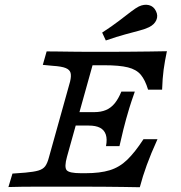

<svg xmlns="http://www.w3.org/2000/svg" viewBox="-20 -786 758 806"><path d="M187.1 -2.4Q162.1 -2.4 131.9 -2.4Q101.6 -2.4 71.4 -2Q41.1 -1.6 15.3 -0.8L32.3 -57.3L86.3 -61.3Q122.6 -64.5 141.5 -70.2Q160.5 -75.8 169.8 -88.3Q179 -100.8 185.5 -125.8L274.2 -443.5Q279.8 -466.9 276.2 -480.2Q272.6 -493.5 255.6 -500.4Q238.7 -507.3 201.6 -509.7L159.7 -513.7L175.8 -570.2Q193.5 -570.2 222.6 -569.8Q251.6 -569.4 284.7 -569Q317.7 -568.5 346 -568.5H349.2H446Q494.4 -568.5 533.9 -569Q573.4 -569.4 608.9 -569.8Q644.4 -570.2 680.6 -571Q671.8 -529 666.9 -493.5Q662.1 -458.1 660.5 -409.7H601.6Q589.5 -450 571 -472.2Q552.4 -494.4 516.9 -503.2Q481.5 -512.1 416.9 -512.1H368.5L261.3 -128.2Q249.2 -84.7 259.7 -71.8Q270.2 -58.9 319.4 -58.9H339.5Q400 -58.9 440.7 -71.4Q481.5 -83.9 513.7 -114.9Q546 -146 582.3 -201.6H641.1Q612.9 -139.5 596 -92.7Q579 -46 566.9 0Q531.5 -0.8 496 -1.2Q460.5 -1.6 421.4 -2Q382.3 -2.4 333.9 -2.4H192.7ZM268.5 -258.9 284.7 -315.3H474.2L458.1 -258.9ZM425 -172.6Q430.6 -201.6 424.2 -221Q417.7 -240.3 400 -249.6Q382.3 -258.9 352.4 -258.9L375.8 -315.3Q404 -315.3 425 -324.2Q446 -333.1 461.7 -352.4Q477.4 -371.8 489.5 -401.6H546Q529.8 -355.6 522.6 -331.5Q515.3 -307.3 509.7 -287.1Q504 -266.9 498 -242.7Q491.9 -218.5 481.5 -172.6ZM424.2 -616.1 408.9 -649.2Q450 -675.8 479.4 -698.4Q508.9 -721 529.4 -736.7Q550 -752.4 562.9 -758.9Q585.5 -769.4 605.2 -764.5Q625 -759.7 634.7 -739.5Q644.4 -720.2 636.3 -701.6Q628.2 -683.1 605.6 -671.8Q588.7 -663.7 564.1 -657.3Q539.5 -650.8 505.2 -641.5Q471 -632.3 424.2 -616.1Z"/></svg>

Font: Playfair 5pt SemiExpanded Light
Style: Italic
Weight: 300
Width: 6
Italic angle: -15.6°
Designer: Claus Eggers Sørensen
Foundry: Claus Eggers Sørensen
Version: Version 2.203